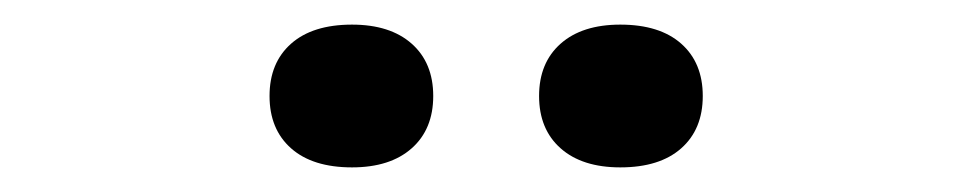

<svg xmlns="http://www.w3.org/2000/svg" viewBox="-20 -841 790 156"><path d="M266 -705Q234 -705 216.5 -720.5Q199 -736 199 -763Q199 -790 216.5 -805.5Q234 -821 266 -821Q297 -821 314.5 -805.5Q332 -790 332 -763Q332 -736 314.5 -720.5Q297 -705 266 -705ZM484 -705Q453 -705 435.5 -720.5Q418 -736 418 -763Q418 -790 435.5 -805.5Q453 -821 484 -821Q516 -821 533.5 -805.5Q551 -790 551 -763Q551 -736 533.5 -720.5Q516 -705 484 -705Z"/></svg>

Font: Martian Mono SemiExpanded Light
Style: Regular
Weight: 300
Width: 6
Monospace: yes
Designer: Roman Shamin
Foundry: Evil Martians
Version: Version 0.930